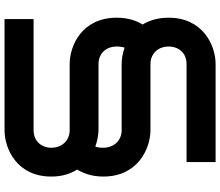

<svg xmlns="http://www.w3.org/2000/svg" viewBox="-82 -773 970 846"><g transform="rotate(90 403.0 -350.0)"><path d="M758 -91C758 -138 746 -175 727 -205C744 -233 758 -270 758 -320C758 -471 637 -527 555 -528H262C217 -528 185 -561 185 -608C185 -653 214 -687 262 -687H694V-815H262C180 -815 58 -759 58 -608C58 -561 70 -523 88 -493C71 -466 58 -429 58 -379C58 -227 180 -172 262 -172H554C599 -172 631 -138 631 -91C631 -47 601 -13 554 -13H64V115H554C636 115 758 60 758 -91ZM262 -401H554C599 -401 631 -367 631 -320C631 -305 629 -294 626 -285C601 -294 577 -298 555 -299H262C217 -299 185 -331 185 -379C185 -394 187 -405 190 -414C215 -405 240 -401 262 -401Z"/></g></svg>

Font: Audiowide
Style: Regular
Weight: 400
Designer: Astigmatic (AOETI)
Foundry: Astigmatic (AOETI)
Version: Version 1.002